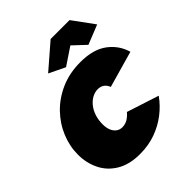

<svg xmlns="http://www.w3.org/2000/svg" viewBox="-206 -846 977 977"><g transform="rotate(-45 282.5 -358.0)"><path d="M232 10Q156 10 105.5 -20.5Q55 -51 30.5 -101.5Q6 -152 6 -211Q6 -272 30 -330Q54 -388 99 -434.5Q144 -481 207 -508.5Q270 -536 348 -536Q440 -536 493.5 -496Q547 -456 565 -393L368 -337Q361 -356 347 -366Q333 -376 313 -376Q292 -376 272.5 -365.5Q253 -355 237.5 -336Q222 -317 213 -290.5Q204 -264 204 -232Q204 -207 211.5 -188.5Q219 -170 233 -160Q247 -150 265 -150Q278 -150 290.5 -154.5Q303 -159 314.5 -168Q326 -177 336 -189L509 -133Q479 -91 437.5 -59Q396 -27 344.5 -8.5Q293 10 232 10ZM191 -611 324 -726H460L544 -611L439 -569L372 -632L278 -569Z"/></g></svg>

Font: Raleway Thin Black
Style: Italic
Weight: 900
Italic angle: -12°
Version: Version 4.026